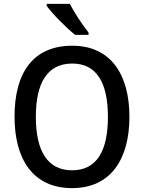

<svg xmlns="http://www.w3.org/2000/svg" viewBox="-20 -961 743 991"><path d="M341 -941H221V-931C248 -892 324 -815 368 -781H437V-793C408 -829 363 -896 341 -941ZM648 -358C648 -576 552 -725 353 -725C152 -725 55 -587 55 -359C55 -142 148 10 352 10C552 10 648 -140 648 -358ZM165 -358C165 -533 224 -633 353 -633C479 -633 537 -534 537 -358C537 -181 479 -82 352 -82C225 -82 165 -182 165 -358Z"/></svg>

Font: Noto Sans Lao SemiCondensed Medium
Style: Regular
Weight: 500
Width: 4
Designer: Monotype Design Team
Foundry: Monotype Imaging Inc.
Version: Version 2.003